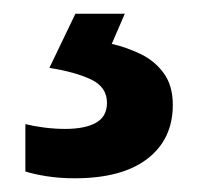

<svg xmlns="http://www.w3.org/2000/svg" viewBox="-20 -20 289 280"><path d="M232 133Q232 183 195 211.5Q158 240 89 240Q67 240 48 237Q29 234 17 230V161Q29 164 44.5 166Q60 168 75 168Q104 168 120 159Q136 150 136 130Q136 107 113 96Q90 85 52 79L90 0H162L143 44Q165 49 185.5 59Q206 69 219 87Q232 105 232 133Z"/></svg>

Font: Noto Sans Symbols SemiBold
Style: Regular
Weight: 600
Version: Version 2.002